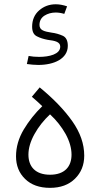

<svg xmlns="http://www.w3.org/2000/svg" viewBox="-20 -882 473 907"><path d="M216.3 5.4C265.6 5.4 304.7 -8.8 334 -37.6C363.3 -66.4 377.9 -102.5 377.9 -147C377.9 -202.1 358.9 -256.3 321.3 -309.6C283.7 -362.8 232.4 -416 167.5 -469.2L130.4 -424.8C147.9 -410.6 162.6 -396.5 179.7 -380.4C146 -347.7 116.7 -311 92.3 -270.5C67.9 -229.5 55.7 -187 55.7 -143.6C55.7 -100.1 69.8 -64.5 98.6 -36.6C127 -8.8 166 5.4 216.3 5.4ZM216.3 -56.6C147.5 -56.6 114.3 -94.7 114.3 -151.4C114.3 -182.1 124 -214.8 143.1 -249C162.1 -283.2 186.5 -314 216.3 -341.8C246.6 -314 271 -282.7 290 -249C308.6 -214.8 317.9 -182.1 317.9 -151.4C317.9 -94.7 285.2 -56.6 216.3 -56.6ZM161.1 -575.2C235.4 -575.2 300.3 -604.5 300.3 -665.5C300.3 -689.5 292.5 -705.6 276.9 -712.9C260.7 -720.2 242.7 -725.6 222.7 -728C189.9 -733.4 166.5 -738.3 166.5 -764.2C166.5 -783.2 174.3 -797.9 189.9 -808.1C205.6 -817.9 223.1 -822.8 243.2 -822.8C255.9 -822.8 269.5 -820.8 283.7 -816.4L296.9 -852.1C278.3 -858.4 260.7 -861.8 243.7 -861.8C212.9 -861.8 187 -852.1 165 -833C143.1 -814 131.8 -788.1 131.8 -755.9C131.8 -732.9 139.2 -717.8 154.3 -710.4C169.4 -702.6 186.5 -697.3 205.6 -693.8C239.3 -689.5 264.6 -684.6 264.6 -661.6C264.6 -625.5 211.9 -613.3 165 -613.3C147 -613.3 130.4 -614.7 115.2 -617.7L106.9 -579.6C124.5 -577.1 143.6 -575.2 161.1 -575.2Z"/></svg>

Font: Estedad Light
Style: Regular
Weight: 300
Designer: Amin Abedi
Version: Version 7.3